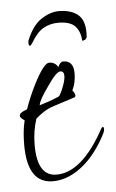

<svg xmlns="http://www.w3.org/2000/svg" viewBox="-41 -475 313 517"><g transform="rotate(-5 115.5 -216.5)"><path d="M137 -444Q172 -444 190.5 -427Q209 -410 206 -369Q205 -363 200.5 -361Q196 -359 193 -359Q192 -384 178.5 -398.5Q165 -413 133 -413Q111 -413 93 -403Q75 -393 58 -364Q54 -358 52 -358Q49 -358 48.5 -363Q48 -368 49 -372Q65 -412 89.5 -428Q114 -444 137 -444ZM82 11Q13 11 13 -93Q13 -110 14.5 -126.5Q16 -143 20 -159Q8 -167 8 -172Q8 -181 29 -188Q39 -218 58 -256Q85 -308 99 -308Q115 -308 123 -294Q129 -308 137 -308Q165 -308 165 -274Q165 -248 155 -228Q162 -220 162 -213Q162 -211 159 -209L103 -191Q87 -186 74.5 -178Q62 -170 52 -161Q41 -128 41 -90Q41 -6 93 -6Q162 -6 223 -118Q226 -123 228 -123Q231 -123 231 -117Q231 -112 228 -106Q204 -58 170 -27Q127 11 82 11ZM64 -196Q74 -199 87.5 -203.5Q101 -208 117 -215Q122 -219 130 -240Q137 -258 137 -269Q137 -282 127 -282Q116 -282 91 -245Q65 -209 64 -196Z"/></g></svg>

Font: Shalimar
Style: Regular
Weight: 400
Designer: Robert E. Leuschke
Foundry: Robert E. Leuschke
Version: Version 1.010; ttfautohint (v1.8.3)